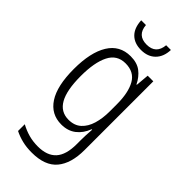

<svg xmlns="http://www.w3.org/2000/svg" viewBox="-299 -787 1088 1088"><g transform="rotate(45 244.5 -243.5)"><path d="M225 -542Q277 -542 309 -517.5Q341 -493 361 -452H364L371 -532H416V19Q416 126 368 183.5Q320 241 214 241Q172 241 137.5 232.5Q103 224 73 209V155Q106 173 140.5 182.5Q175 192 214 192Q288 192 324.5 152Q361 112 361 27V-4Q361 -24 362 -46Q363 -68 365 -93H361Q343 -45 307.5 -17.5Q272 10 220 10Q138 10 93 -59Q48 -128 48 -263Q48 -396 93 -469Q138 -542 225 -542ZM233 -493Q165 -493 134.5 -432Q104 -371 104 -263Q104 -149 135.5 -93.5Q167 -38 230 -38Q277 -38 306 -64.5Q335 -91 348.5 -136Q362 -181 362 -237V-294Q362 -387 332 -440Q302 -493 233 -493ZM361 -728Q359 -672 327 -640Q295 -608 241 -608Q188 -608 157 -638.5Q126 -669 123 -728H161Q167 -652 242 -652Q316 -652 323 -728Z"/></g></svg>

Font: Noto Sans Tamil Condensed Light
Style: Regular
Weight: 300
Width: 3
Designer: Jelle Bosma - Monotype Design Team
Foundry: Monotype Imaging Inc.
Version: Version 2.004; ttfautohint (v1.8.4.7-5d5b)